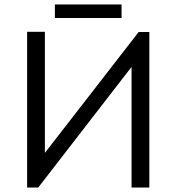

<svg xmlns="http://www.w3.org/2000/svg" viewBox="-20 -844 794 864"><path d="M182 -156 604 -700H652V0H572V-543L152 0H102V-701H182ZM227 -824H527V-763H227Z"/></svg>

Font: Tilda Sans
Style: Regular
Weight: 400
Designer: ParaType Ltd
Foundry: ParaType Ltd
Version: Version 1.002W